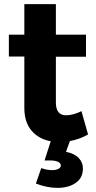

<svg xmlns="http://www.w3.org/2000/svg" viewBox="-20 -682 466 931"><path d="M382 135Q382 181 347 205Q312 229 259 229Q208 229 154 208L180 133Q207 143 234 143Q252 143 263.5 136.5Q275 130 275 121Q275 109 261 102.5Q247 96 223 96H196L226 3Q167 -8 132.5 -49Q98 -90 98 -159V-408H23V-514H98V-662H251V-514H397V-407H251V-185Q251 -123 300 -123Q334 -123 375 -143L407 -30Q367 -7 319 2L300 54Q342 63 362 84.5Q382 106 382 135Z"/></svg>

Font: Gontserrat SemiBold
Style: Regular
Weight: 600
Designer: Julieta Ulanovsky
Foundry: Julieta Ulanovsky
Version: Version 6.001